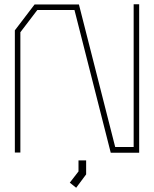

<svg xmlns="http://www.w3.org/2000/svg" viewBox="-20 -720 726 905"><path d="M502 0 331 -673H156L76 -568V-1H50V-577L143 -699H352L523 -27H610V-700H636V0ZM309 141 350 88V36H386V102L339 165Z"/></svg>

Font: Turret Road ExtraLight
Style: Regular
Weight: 275
Designer: Noponies
Foundry: Noponies
Version: Version 1.001; ttfautohint (v1.8)